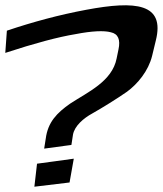

<svg xmlns="http://www.w3.org/2000/svg" viewBox="-43 -687 616 726"><path d="M283 -650C181 -631 81 -604 -17 -571L-23 -487C87 -523 176 -547 243 -558C305 -570 350 -572 376 -565C404 -559 413 -537 405 -500L398 -466C381 -379 289 -339 222 -295C172 -260 138 -225 130 -163L124 -125L227 -139L233 -178C239 -211 273 -240 306 -258C345 -280 398 -313 437 -340C478 -370 518 -419 532 -475L546 -533C582 -675 470 -685 283 -650ZM220 3 236 -87 97 -68 87 19Z"/></svg>

Font: Gamestation Warped
Style: Italic
Weight: 400
Designer: Jonas Hecksher
Foundry: Jonas Hecksher, Playtypeª, e-types AS
Version: Version 1.003